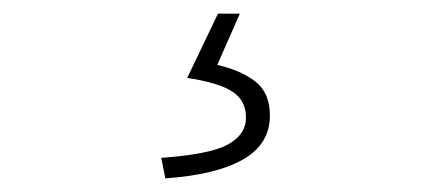

<svg xmlns="http://www.w3.org/2000/svg" viewBox="-20 -22 626 281"><path d="M222 239 216 209Q287 204 313.5 189.5Q340 175 340 150Q340 125 320 112Q300 99 254 92L299 -2H331L298 73Q333 81 354 97.5Q375 114 375 147Q375 189 335.5 211.5Q296 234 222 239Z"/></svg>

Font: Noto Sans TC Thin
Style: Regular
Weight: 100
Designer: Ryoko NISHIZUKA 西塚涼子 (kana, bopomofo & ideographs); Paul D. Hunt (Latin, Greek & Cyrillic); Sandoll Communications 산돌커뮤니
Foundry: Adobe
Version: Version 2.004-H2;hotconv 1.0.118;makeotfexe 2.5.65603